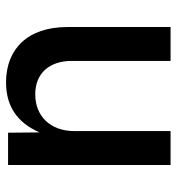

<svg xmlns="http://www.w3.org/2000/svg" viewBox="6 -599 593 645"><g transform="rotate(-90 302.5 -276.5)"><path d="M184.6 -322.3C184.6 -406.2 236.8 -454.6 308.1 -454.6C377.9 -454.6 420.4 -408.2 420.4 -331.5V0H534.2V-346.7C534.2 -480.5 460 -552.7 348.1 -552.7C270.5 -552.7 213.4 -517.1 180.2 -439.9L179.2 -545.9H70.8V0H184.6Z"/></g></svg>

Font: Raveo Medium
Style: Regular
Weight: 500
Designer: Jakub Foglar, Rasmus Andersson (Inter)
Foundry: Jakubfoglar.com
Version: Version 1.100;Glyphs 3.2.3 (3260)